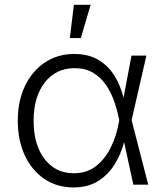

<svg xmlns="http://www.w3.org/2000/svg" viewBox="-20 -781 688 812"><path d="M291 11.7Q220.7 11.7 167.5 -24.4Q114.3 -60.5 84.7 -124.3Q55.2 -188 55.2 -271Q55.2 -354 85.7 -417.5Q116.2 -481 169.9 -516.8Q223.6 -552.7 293.5 -552.7Q356 -552.7 398.2 -526.6Q440.4 -500.5 465.6 -458.3Q490.7 -416 502.4 -367.7L536.1 -545.9H599.1L536.6 -272.9L606.9 0H543.9L504.9 -180.2Q491.2 -127.9 463.9 -84.5Q436.5 -41 393.8 -14.6Q351.1 11.7 291 11.7ZM484.4 -273.9 481.9 -283.7Q474.6 -320.3 461.2 -357.2Q447.8 -394 426 -424.8Q404.3 -455.6 372.3 -474.1Q340.3 -492.7 295.4 -492.7Q216.8 -492.7 169.4 -432.1Q122.1 -371.6 122.1 -270.5Q122.1 -169.4 168.2 -108.9Q214.4 -48.3 292 -48.3Q348.1 -48.3 387 -79.3Q425.8 -110.4 449.2 -158.9Q472.7 -207.5 481.9 -260.3ZM275.4 -620.1 292.5 -760.7H363.3L321.8 -620.1Z"/></svg>

Font: Inter Light
Style: Regular
Weight: 300
Designer: Rasmus Andersson
Foundry: rsms
Version: Version 4.000;git-a52131595